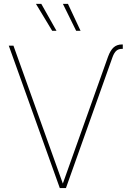

<svg xmlns="http://www.w3.org/2000/svg" viewBox="-20 -961 672 981"><path d="M531.7 -670.4Q543.9 -704.1 560.8 -719Q577.6 -733.9 603.5 -733.9H607.4V-711.4H603.5Q585.4 -711.4 574.2 -701.4Q563 -691.4 554.7 -668.5L316.9 0H285.6L24.9 -727.5H48.8L301.8 -21H300.3ZM369.1 -803.7 301.3 -941.4H327.1L391.6 -803.7ZM246.6 -803.7 163.6 -941.4H190.9L268.6 -803.7Z"/></svg>

Font: Inter 20pt Thin
Style: Regular
Weight: 250
Version: Version 4.001;git-66647c0bb